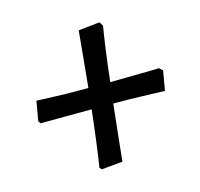

<svg xmlns="http://www.w3.org/2000/svg" viewBox="-78 -576 681 653"><g transform="rotate(-15 262.0 -249.5)"><path d="M204 -7 197 -14Q202 -44 209 -97.5Q216 -151 223 -213Q155 -213 104.5 -212.5Q54 -212 43 -212L37 -221L49 -290Q80 -289 116 -287.5Q152 -286 190 -286Q210 -286 231 -286Q237 -346 242 -399Q247 -452 250 -484L325 -492L334 -478Q330 -456 322.5 -403Q315 -350 308 -286Q368 -287 415.5 -287.5Q463 -288 480 -289L492 -278L480 -209Q445 -210 402.5 -211.5Q360 -213 316 -213H299Q292 -151 286.5 -96.5Q281 -42 278 -14Z"/></g></svg>

Font: Labrada
Style: Bold Italic
Weight: 700
Italic angle: -7°
Designer: Mercedes Jáuregui
Foundry: Omnibus-Type Team
Version: Version 1.000; ttfautohint (v1.8.4.7-5d5b)